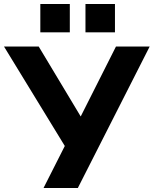

<svg xmlns="http://www.w3.org/2000/svg" viewBox="-38 -937 766 957"><path d="M179 0 300 -239 295 -193 -18 -705H155L367 -352H362L540 -705H708L350 0ZM388 -776V-917H535V-776ZM163 -776V-917H310V-776Z"/></svg>

Font: Nunito Sans 8pt ExtraBold
Style: Regular
Weight: 800
Version: Version 3.101;gftools[0.9.27]